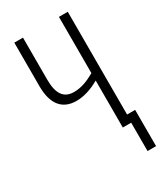

<svg xmlns="http://www.w3.org/2000/svg" viewBox="-219 -802 921 1073"><g transform="rotate(-30 241.5 -265.5)"><path d="M406 -714H349V-351C301 -324 260 -308 213 -308C147 -308 117 -352 117 -443V-714H61V-432C61 -318 109 -258 200 -258C247 -258 296 -273 349 -303V0H403V183H458V-51H406Z"/></g></svg>

Font: Noto Sans Display Condensed Light
Style: Regular
Weight: 300
Width: 3
Designer: Monotype Design Team
Foundry: Monotype Imaging Inc.
Version: Version 1.900